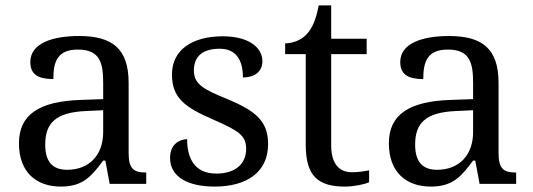

<svg xmlns="http://www.w3.org/2000/svg" viewBox="-20 -679 1969 709"><path d="M205 10C288 10 319 -30 361 -86H369L385 0H520V-42H517C472 -42 455 -58 455 -114V-373C455 -500 394 -546 272 -546C173 -546 92 -519 92 -450C92 -404 121 -387 177 -387C177 -450 191 -496 268 -496C350 -496 361 -445 361 -373V-313L278 -310C125 -305 50 -256 50 -150C50 -41 116 10 205 10ZM228 -52C173 -52 147 -83 147 -145C147 -223 184 -264 297 -269L361 -272V-191C361 -106 309 -52 228 -52Z M773 10C891 10 970 -43 970 -147C970 -231 925 -269 820 -313C731 -349 696 -368 696 -419C696 -466 723 -499 791 -499C850 -499 877 -460 877 -393C923 -393 949 -417 949 -453C949 -503 899 -545 803 -545C690 -545 615 -495 615 -404C615 -317 663 -283 766 -238C863 -196 889 -178 889 -129C889 -75 850 -38 779 -38C698 -38 671 -95 671 -165C647 -165 608 -150 608 -96C608 -26 673 10 773 10Z M1254 10C1286 10 1326 2 1343 -6V-50C1322 -46 1303 -43 1279 -43C1233 -43 1203 -74 1203 -142V-479H1334V-536H1203V-659H1157C1147 -608 1134 -575 1111 -551C1089 -528 1057 -519 1033 -519V-479H1109V-145C1109 -30 1153 10 1254 10Z M1571 10C1654 10 1685 -30 1727 -86H1735L1751 0H1886V-42H1883C1838 -42 1821 -58 1821 -114V-373C1821 -500 1760 -546 1638 -546C1539 -546 1458 -519 1458 -450C1458 -404 1487 -387 1543 -387C1543 -450 1557 -496 1634 -496C1716 -496 1727 -445 1727 -373V-313L1644 -310C1491 -305 1416 -256 1416 -150C1416 -41 1482 10 1571 10ZM1594 -52C1539 -52 1513 -83 1513 -145C1513 -223 1550 -264 1663 -269L1727 -272V-191C1727 -106 1675 -52 1594 -52Z"/></svg>

Font: Noto Fangsong KSS Rotated
Style: Regular
Weight: 400
Designer: LIU Zhao, ZHANG Congyu, Kushim JIANG
Foundry: Guyu Beijing Co. Ltd.
Version: Version 1.000;November 16, 2022;FontCreator 11.5.0.2427 64-b